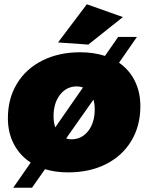

<svg xmlns="http://www.w3.org/2000/svg" viewBox="-20 -800 694 900"><path d="M638 -302Q638 -210 595.5 -139.5Q553 -69 476.5 -30.5Q400 8 300 8Q239 8 191 -7L130 80H42L124 -38Q73 -71 45 -124.5Q17 -178 17 -246Q17 -338 59.5 -408Q102 -478 179 -516.5Q256 -555 356 -555Q419 -555 472 -538L534 -627H622L538 -506Q586 -473 612 -420.5Q638 -368 638 -302ZM239 -203 369 -390Q354 -395 340 -395Q292 -395 261.5 -356Q231 -317 231 -255Q231 -227 239 -203ZM424 -287Q424 -314 418 -333L290 -151Q301 -147 315 -147Q363 -147 393.5 -186Q424 -225 424 -287ZM387 -780 556 -720 394 -591 252 -601Z"/></svg>

Font: Gontserrat Black
Style: Italic
Weight: 900
Italic angle: -11.3°
Designer: Julieta Ulanovsky
Foundry: Julieta Ulanovsky
Version: Version 6.001